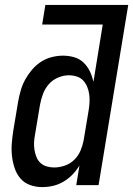

<svg xmlns="http://www.w3.org/2000/svg" viewBox="-20 -755 543 783"><path d="M152 8Q126 8 102.5 -0.5Q79 -9 63.5 -27Q48 -45 40 -68.5Q32 -92 29 -117.5Q26 -143 28 -169Q30 -195 34 -221L54 -341Q58 -363 64.5 -386Q71 -409 82.5 -430Q94 -451 110 -470Q126 -489 146.5 -502.5Q167 -516 190.5 -522Q214 -528 237 -528Q261 -528 283 -521.5Q305 -515 321 -499.5Q337 -484 346.5 -464Q356 -444 361 -421L399 -655H152L165 -735H503L382 0H291L304 -80Q292 -60 275.5 -43Q259 -26 238.5 -14Q218 -2 196 3Q174 8 152 8ZM201 -72Q222 -72 244 -79.5Q266 -87 282.5 -103Q299 -119 308 -140Q317 -161 321 -182L341 -302Q344 -319 345 -336Q346 -353 344 -369Q342 -385 336 -400Q330 -415 319.5 -426.5Q309 -438 293 -443Q277 -448 260 -448Q239 -448 216.5 -438.5Q194 -429 178.5 -411Q163 -393 155 -371Q147 -349 143 -327L123 -207Q120 -192 119 -176Q118 -160 120.5 -144.5Q123 -129 128.5 -115Q134 -101 144.5 -91Q155 -81 170 -76.5Q185 -72 201 -72Z"/></svg>

Font: Iosevka SS04 Medium
Style: Italic
Weight: 500
Italic angle: -9°
Monospace: yes
Designer: Belleve Invis
Foundry: Belleve Invis
Version: Version 19.0.0; ttfautohint (v1.8.4)